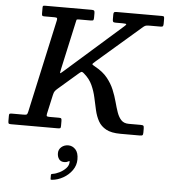

<svg xmlns="http://www.w3.org/2000/svg" viewBox="-109 -809 1047 1190"><g transform="rotate(5 415.0 -214.5)"><path d="M-41.5 -19.5V-52Q-41.5 -62 -37.5 -64Q-33.5 -66 -23.5 -66H47.5Q64.5 -66 68.8 -69.5Q73 -73 76 -87L203 -665.5Q205.5 -676.5 202.8 -680.2Q200 -684 185.5 -684H123Q113 -684 110.5 -687.5Q108 -691 108 -701.5V-738.5Q108 -746.5 111.2 -748.2Q114.5 -750 122.5 -750H412.5Q424 -750 427.8 -746.5Q431.5 -743 431.5 -731V-705.5Q431.5 -692 428.8 -687.8Q426 -683.5 412.5 -683.5H338Q325.5 -683.5 324.2 -679.2Q323 -675 321 -665.5L255.5 -368Q249 -339.5 253.2 -341.5Q257.5 -343.5 275 -359L622.5 -665.5Q633 -674.5 634 -679Q635 -683.5 610.5 -683.5H567.5Q555 -683.5 551.8 -687.5Q548.5 -691.5 548.5 -703V-732Q548.5 -743 552 -746.5Q555.5 -750 566.5 -750H850Q860.5 -750 862.5 -746.2Q864.5 -742.5 864.5 -732V-703Q864.5 -692 861.5 -687.8Q858.5 -683.5 846.5 -683.5H779Q758.5 -683.5 751.2 -679.8Q744 -676 734 -667L464 -433.5Q446.5 -418.5 446.2 -414.8Q446 -411 466.5 -400Q513.5 -374.5 541.2 -340.2Q569 -306 584.5 -268.5Q600 -231 609.5 -195Q619 -159 629.2 -130Q639.5 -101 656.2 -83.5Q673 -66 703 -66H776.5Q790.5 -66 794.2 -62.2Q798 -58.5 798 -44V-20Q798 -6.5 793.8 -3.2Q789.5 0 777 0H657.5Q600 0 567.5 -17.8Q535 -35.5 518.5 -65.2Q502 -95 493.5 -132.2Q485 -169.5 476.5 -209.2Q468 -249 451.2 -285.8Q434.5 -322.5 401 -351.5Q388 -363.5 382.2 -361Q376.5 -358.5 364 -347.5L245.5 -245Q234.5 -235.5 228.8 -228.2Q223 -221 219 -203L192.5 -83.5Q190.5 -72 193.5 -69Q196.5 -66 211 -66H269Q280.5 -66 283.2 -62.2Q286 -58.5 286 -46.5V-16Q286 -4 281.5 -2Q277 0 265 0H-25Q-36.5 0 -39 -4Q-41.5 -8 -41.5 -19.5ZM281.5 153Q281.5 130 299 114.8Q316.5 99.5 342 99.5Q367.5 99.5 386.5 119.5Q405.5 139.5 405.5 181.5Q405.5 218.5 383.8 249.2Q362 280 328.2 299Q294.5 318 259.5 321Q254.5 321.5 252.2 320.8Q250 320 250 314V293Q250 287.5 252.8 286Q255.5 284.5 260 284Q279 281.5 302 270Q325 258.5 341.8 240.8Q358.5 223 358.5 201Q359.5 192.5 349.5 199Q339.5 205 325.5 205Q303.5 205 292.5 190.2Q281.5 175.5 281.5 153Z"/></g></svg>

Font: Besley* Medium
Style: Italic
Weight: 500
Italic angle: -13°
Designer: Owen Earl
Foundry: indestructible type*
Version: Version 3.000; ttfautohint (v1.8.3)